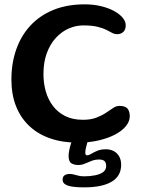

<svg xmlns="http://www.w3.org/2000/svg" viewBox="-20 -612 643 862"><path d="M328.5 28.4Q260 28.4 205.1 9.2Q150.1 -9.9 111.4 -46.5Q72.6 -83 51.9 -135.4Q31.2 -187.9 31.2 -254.4Q31.2 -328.9 53.2 -390.8Q75.1 -452.8 117.4 -498Q159.6 -543.2 220.7 -567.9Q281.7 -592.5 360.1 -592.5Q400.1 -592.5 433.8 -584.2Q467.6 -576 492.4 -562.4Q517.2 -548.8 530.8 -532.3Q544.4 -515.9 544.4 -499.2Q544.4 -478.6 533.5 -468.6Q522.6 -458.6 506.2 -458.6Q493.7 -458.6 482.9 -464.6Q472.1 -470.6 457 -478.3Q441.8 -485.9 417.3 -491.9Q392.8 -497.9 353.5 -497.9Q320.3 -497.9 288.5 -484Q256.7 -470 231.1 -442.3Q205.5 -414.7 190.3 -373.9Q175.1 -333.1 175.1 -279.6Q175.1 -238.9 185.5 -201.9Q196 -164.9 217.8 -136.3Q239.5 -107.6 272.9 -90.9Q306.2 -74.2 352.6 -74.2Q387.5 -74.2 412.4 -83.7Q437.2 -93.1 455.4 -105.4Q473.6 -117.8 488 -127.2Q502.3 -136.6 515.8 -136.6Q542.6 -136.6 552.6 -124.3Q562.6 -111.9 562.6 -89.8Q562.6 -67.5 545.6 -46.2Q528.6 -24.9 497.2 -8.2Q465.8 8.4 422.9 18.4Q380.1 28.4 328.5 28.4ZM357.2 229.2Q331.8 229.2 309.9 226.7Q288.1 224.1 274.6 216.7Q261.1 209.2 261.1 194.8Q261.1 180.2 270.6 174.6Q280 168.9 292.4 168.9Q302.7 168.9 312.1 171.6Q321.6 174.2 332.6 176.9Q343.7 179.6 358 179.6Q383.8 179.6 406.2 175.2Q428.8 170.9 442.7 160.8Q456.6 150.7 456.6 133.8Q456.6 117.3 448.8 110.8Q440.9 104.2 425.1 104.2Q406.4 104.2 391 110.4Q375.6 116.5 361.4 122.6Q347.2 128.8 331.2 128.8Q313.4 128.8 300.7 121.2Q288 113.8 288 87.7Q288 76.8 291 62.1Q293.9 47.5 298.2 33.9Q302.5 20.2 305.8 13.1Q311.6 1.2 321 -6.2Q330.4 -13.6 348.1 -13.6Q361.6 -13.6 368.2 -6.5Q374.8 0.6 374.8 9.9Q374.8 21.6 368.9 40Q363 58.4 363 74Q363 85.2 370.4 85.2Q379 85.2 390 78.4Q400.9 71.7 416.8 64.9Q432.6 58.2 455.6 58.2Q474.6 58.2 490.1 66.1Q505.5 74.1 514.7 89.7Q523.9 105.4 523.9 128.2Q523.9 178.1 481.4 203.7Q438.9 229.2 357.2 229.2Z"/></svg>

Font: Gluten Thin
Style: Regular
Weight: 100
Designer: Tyler Finck
Foundry: Etcetera Type Company
Version: Version 1.300